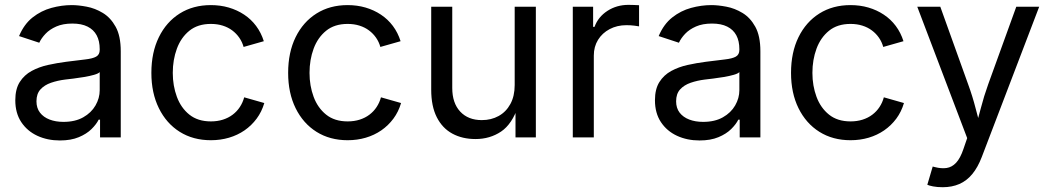

<svg xmlns="http://www.w3.org/2000/svg" viewBox="-20 -574 4387 802"><path d="M230 12.7Q178.2 12.7 136 -6.8Q93.8 -26.4 68.8 -64Q43.9 -101.6 43.9 -155.3Q43.9 -202.1 62.5 -231.4Q81.1 -260.7 112.1 -277.6Q143.1 -294.4 180.7 -302.7Q218.3 -311 256.3 -315.9Q305.2 -322.3 335.9 -325.7Q366.7 -329.1 381.6 -337.4Q396.5 -345.7 396.5 -365.7V-368.7Q396.5 -402.8 383.8 -426.5Q371.1 -450.2 345.7 -462.9Q320.3 -475.6 282.2 -475.6Q243.2 -475.6 215.3 -463.4Q187.5 -451.2 170.2 -432.9Q152.8 -414.6 144 -395.5L59.6 -423.3Q80.6 -473.1 116.2 -501.2Q151.9 -529.3 194.8 -541Q237.8 -552.7 279.8 -552.7Q307.1 -552.7 342 -546.1Q377 -539.6 409.4 -520Q441.9 -500.5 463.1 -462.2Q484.4 -423.8 484.4 -359.9V0H397.9V-74.2H392.1Q382.8 -55.2 362.3 -34.9Q341.8 -14.6 309.1 -1Q276.4 12.7 230 12.7ZM245.1 -64.9Q293.9 -64.9 327.6 -84Q361.3 -103 378.9 -133.5Q396.5 -164.1 396.5 -197.3V-272.9Q391.1 -266.6 373 -261.5Q355 -256.3 331.8 -252.4Q308.6 -248.5 286.9 -245.8Q265.1 -243.2 252.4 -241.7Q220.7 -237.8 193.1 -228.3Q165.5 -218.8 148.9 -200.4Q132.3 -182.1 132.3 -150.9Q132.3 -122.6 147 -103.5Q161.6 -84.5 187 -74.7Q212.4 -64.9 245.1 -64.9Z M860.8 11.7Q786.6 11.7 730.7 -23.4Q674.8 -58.6 643.6 -122.1Q612.3 -185.5 612.3 -269.5Q612.3 -355 643.6 -418.7Q674.8 -482.4 730.7 -517.6Q786.6 -552.7 860.8 -552.7Q900.4 -552.7 935.5 -542.5Q970.7 -532.2 999.8 -512.9Q1028.8 -493.7 1049.8 -465.6Q1070.8 -437.5 1082 -401.9L997.6 -377.9Q991.7 -398.9 979.5 -416.5Q967.3 -434.1 950 -447Q932.6 -460 910.2 -467Q887.7 -474.1 860.8 -474.1Q806.2 -474.1 771 -445.6Q735.8 -417 718.8 -370.6Q701.7 -324.2 701.7 -269.5Q701.7 -215.8 718.8 -169.7Q735.8 -123.5 771 -95.2Q806.2 -66.9 860.8 -66.9Q888.2 -66.9 911.1 -74.2Q934.1 -81.5 951.9 -95Q969.7 -108.4 981.9 -127Q994.1 -145.5 1000 -167.5L1084 -143.6Q1073.2 -106.9 1052 -78.4Q1030.8 -49.8 1001.5 -29.5Q972.2 -9.3 936.5 1.2Q900.9 11.7 860.8 11.7Z M1432.1 11.7Q1357.9 11.7 1302 -23.4Q1246.1 -58.6 1214.8 -122.1Q1183.6 -185.5 1183.6 -269.5Q1183.6 -355 1214.8 -418.7Q1246.1 -482.4 1302 -517.6Q1357.9 -552.7 1432.1 -552.7Q1471.7 -552.7 1506.8 -542.5Q1542 -532.2 1571 -512.9Q1600.1 -493.7 1621.1 -465.6Q1642.1 -437.5 1653.3 -401.9L1568.8 -377.9Q1563 -398.9 1550.8 -416.5Q1538.6 -434.1 1521.2 -447Q1503.9 -460 1481.4 -467Q1459 -474.1 1432.1 -474.1Q1377.4 -474.1 1342.3 -445.6Q1307.1 -417 1290 -370.6Q1272.9 -324.2 1272.9 -269.5Q1272.9 -215.8 1290 -169.7Q1307.1 -123.5 1342.3 -95.2Q1377.4 -66.9 1432.1 -66.9Q1459.5 -66.9 1482.4 -74.2Q1505.4 -81.5 1523.2 -95Q1541 -108.4 1553.2 -127Q1565.4 -145.5 1571.3 -167.5L1655.3 -143.6Q1644.5 -106.9 1623.3 -78.4Q1602.1 -49.8 1572.8 -29.5Q1543.5 -9.3 1507.8 1.2Q1472.2 11.7 1432.1 11.7Z M1966.3 6.8Q1911.1 6.8 1869.4 -15.9Q1827.6 -38.6 1804.4 -84.5Q1781.2 -130.4 1781.2 -199.2V-545.9H1869.1V-206.5Q1869.1 -143.6 1902.3 -107.9Q1935.5 -72.3 1992.7 -72.3Q2031.7 -72.3 2062.7 -89.4Q2093.8 -106.4 2111.8 -139.4Q2129.9 -172.4 2129.9 -218.8V-545.9H2218.3V0H2133.3V-132.3H2145Q2119.6 -55.7 2073 -24.4Q2026.4 6.8 1966.3 6.8Z M2372.6 0V-545.9H2457.5V-461.9H2463.4Q2478.5 -503.4 2517.3 -528.6Q2556.2 -553.7 2605 -553.7Q2614.7 -553.7 2628.2 -553.2Q2641.6 -552.7 2649.4 -552.2V-463.9Q2645.5 -464.8 2629.9 -466.8Q2614.3 -468.8 2596.7 -468.8Q2557.6 -468.8 2526.6 -452.4Q2495.6 -436 2478 -407.5Q2460.4 -378.9 2460.4 -341.8V0Z M2901.9 12.7Q2850.1 12.7 2807.9 -6.8Q2765.6 -26.4 2740.7 -64Q2715.8 -101.6 2715.8 -155.3Q2715.8 -202.1 2734.4 -231.4Q2752.9 -260.7 2783.9 -277.6Q2814.9 -294.4 2852.5 -302.7Q2890.1 -311 2928.2 -315.9Q2977.1 -322.3 3007.8 -325.7Q3038.6 -329.1 3053.5 -337.4Q3068.4 -345.7 3068.4 -365.7V-368.7Q3068.4 -402.8 3055.7 -426.5Q3043 -450.2 3017.6 -462.9Q2992.2 -475.6 2954.1 -475.6Q2915 -475.6 2887.2 -463.4Q2859.4 -451.2 2842 -432.9Q2824.7 -414.6 2815.9 -395.5L2731.4 -423.3Q2752.4 -473.1 2788.1 -501.2Q2823.7 -529.3 2866.7 -541Q2909.7 -552.7 2951.7 -552.7Q2979 -552.7 3013.9 -546.1Q3048.8 -539.6 3081.3 -520Q3113.8 -500.5 3135 -462.2Q3156.2 -423.8 3156.2 -359.9V0H3069.8V-74.2H3064Q3054.7 -55.2 3034.2 -34.9Q3013.7 -14.6 2981 -1Q2948.2 12.7 2901.9 12.7ZM2917 -64.9Q2965.8 -64.9 2999.5 -84Q3033.2 -103 3050.8 -133.5Q3068.4 -164.1 3068.4 -197.3V-272.9Q3063 -266.6 3044.9 -261.5Q3026.9 -256.3 3003.7 -252.4Q2980.5 -248.5 2958.7 -245.8Q2937 -243.2 2924.3 -241.7Q2892.6 -237.8 2865 -228.3Q2837.4 -218.8 2820.8 -200.4Q2804.2 -182.1 2804.2 -150.9Q2804.2 -122.6 2818.8 -103.5Q2833.5 -84.5 2858.9 -74.7Q2884.3 -64.9 2917 -64.9Z M3532.7 11.7Q3458.5 11.7 3402.6 -23.4Q3346.7 -58.6 3315.4 -122.1Q3284.2 -185.5 3284.2 -269.5Q3284.2 -355 3315.4 -418.7Q3346.7 -482.4 3402.6 -517.6Q3458.5 -552.7 3532.7 -552.7Q3572.3 -552.7 3607.4 -542.5Q3642.6 -532.2 3671.6 -512.9Q3700.7 -493.7 3721.7 -465.6Q3742.7 -437.5 3753.9 -401.9L3669.4 -377.9Q3663.6 -398.9 3651.4 -416.5Q3639.2 -434.1 3621.8 -447Q3604.5 -460 3582 -467Q3559.6 -474.1 3532.7 -474.1Q3478 -474.1 3442.9 -445.6Q3407.7 -417 3390.6 -370.6Q3373.5 -324.2 3373.5 -269.5Q3373.5 -215.8 3390.6 -169.7Q3407.7 -123.5 3442.9 -95.2Q3478 -66.9 3532.7 -66.9Q3560.1 -66.9 3583 -74.2Q3606 -81.5 3623.8 -95Q3641.6 -108.4 3653.8 -127Q3666 -145.5 3671.9 -167.5L3755.9 -143.6Q3745.1 -106.9 3723.9 -78.4Q3702.6 -49.8 3673.3 -29.5Q3644 -9.3 3608.4 1.2Q3572.8 11.7 3532.7 11.7Z M3853.5 197.8 3876 121.6 3885.3 124Q3912.1 130.9 3934.1 127.7Q3956.1 124.5 3973.6 106Q3991.2 87.4 4004.4 48.3L4020 2.9L3811.5 -545.9H3907.7L4023.9 -222.2Q4042.5 -171.4 4055.2 -121.6Q4067.9 -71.8 4082 -24.9H4049.8Q4064 -71.8 4076.9 -121.8Q4089.8 -171.9 4107.9 -222.2L4225.1 -545.9H4320.8L4081.1 81.5Q4064.5 125 4041.3 153.1Q4018.1 181.2 3987.3 194.6Q3956.5 208 3918 208Q3894.5 208 3877.4 204.6Q3860.4 201.2 3853.5 197.8Z"/></svg>

Font: Inter Variable LoSnoCo
Style: Regular
Weight: 400
Designer: Rasmus Andersson
Foundry: rsms
Version: Version 4.000;git-a52131595; featfreeze: case,dlig,ss01,ss02